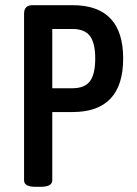

<svg xmlns="http://www.w3.org/2000/svg" viewBox="-20 -720 530 742"><path d="M119 2Q94 2 83.5 -4.5Q73 -11 73 -23V-667Q73 -700 106 -700H260Q456 -700 456 -494Q456 -287 260 -287H182V-23Q182 -11 171 -4.5Q160 2 135 2ZM182 -379H260Q307 -379 327.5 -406Q348 -433 348 -494Q348 -554 327.5 -581Q307 -608 260 -608H182Z"/></svg>

Font: Asap Condensed Medium
Style: Regular
Weight: 500
Width: 3
Designer: Pablo Cosgaya
Foundry: Omnibus-Type
Version: Version 3.001; ttfautohint (v1.8.4.7-5d5b)